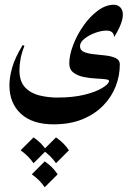

<svg xmlns="http://www.w3.org/2000/svg" viewBox="-20 -348 555 805"><path d="M458 -328.1Q473.6 -328.1 484.4 -317.1Q495.1 -306.2 495.1 -286.6Q495.1 -268.1 484.9 -242.7Q474.6 -217.3 458.5 -192.9Q457 -219.7 426.3 -219.7Q404.8 -219.7 378.9 -210.2Q353 -200.7 334.2 -185.8Q315.4 -170.9 315.4 -154.3Q315.4 -137.2 332.3 -130.1Q349.1 -123 374 -120.6Q398.9 -118.2 423.8 -115.2Q448.7 -112.3 465.6 -104.2Q482.4 -96.2 482.4 -77.6Q482.4 -30.8 465.1 13.9Q447.8 58.6 412.8 94.5Q377.9 130.4 325.9 151.9Q273.9 173.3 204.6 173.3Q115.7 173.3 67.6 128.9Q19.5 84.5 19.5 9.3Q19.5 -23.9 31.2 -65.2Q43 -106.4 75.2 -159.2L82.5 -155.8Q70.3 -125 65.9 -99.6Q61.5 -74.2 61.5 -54.2Q61.5 -6.8 85 18.1Q108.4 43 144.8 52Q181.2 61 219.7 61Q286.1 61 333.5 49.3Q380.9 37.6 407.2 21.7Q433.6 5.9 437 -5.9Q439.5 -13.7 423.3 -15.6Q407.2 -17.6 382.1 -18.8Q356.9 -20 331.3 -25.1Q305.7 -30.3 288.1 -43.5Q270.5 -56.6 270.5 -82.5Q270.5 -116.7 286.6 -158.9Q302.7 -201.2 329.6 -239.7Q356.4 -278.3 389.9 -303.2Q423.3 -328.1 458 -328.1ZM167.5 328.6Q200.7 351.1 221.7 382.8L167.5 437Q147 406.7 113.3 382.8ZM120.6 228Q153.8 250.5 174.8 282.2L120.6 336.4Q100.1 306.2 66.4 282.2ZM214.8 228Q248 250.5 269 282.2L214.8 336.4Q194.3 306.2 160.6 282.2Z"/></svg>

Font: Lateef SemiBold
Style: Regular
Weight: 600
Designer: SIL International
Foundry: SIL International
Version: Version 4.200